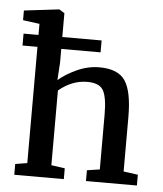

<svg xmlns="http://www.w3.org/2000/svg" viewBox="-47 -649 586 691"><g transform="rotate(5 246.0 -303.5)"><path d="M159 -466V-417L155 -353Q180 -375 220 -393.5Q260 -412 302 -412Q370 -412 395.5 -373Q421 -334 421 -243V-46L473 -39V0H289V-39L335 -46V-243Q335 -306 321 -331Q307 -356 263 -356Q208 -356 160 -316V-46L209 -39V0H30V-39L73 -46V-466H19V-509H73V-549L13 -557V-592L139 -607H140L159 -595V-509H301V-466Z"/></g></svg>

Font: Aikya Medium
Style: Regular
Weight: 500
Designer: Neelakash Kshetrimayum (Latin subset based on Merriweather by Eben Sorkin)
Foundry: Brand New Type
Version: Version 1.00 b005